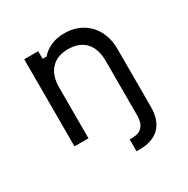

<svg xmlns="http://www.w3.org/2000/svg" viewBox="-183 -773 1116 1142"><g transform="rotate(-30 375.0 -201.5)"><path d="M431 210V128H449Q541 128 541 27V0L589 -20L637 0V22Q637 115 589.5 162.5Q542 210 450 210ZM126 0V-598H222V-546H250Q275 -577 316.5 -595Q358 -613 406 -613Q476 -613 527.5 -583Q579 -553 608 -499.5Q637 -446 637 -373V0H541V-348Q541 -430 499.5 -475Q458 -520 381 -520Q305 -520 263.5 -475Q222 -430 222 -348V0Z"/></g></svg>

Font: Martian Mono SemiExpanded Light
Style: Regular
Weight: 300
Width: 6
Monospace: yes
Designer: Roman Shamin
Foundry: Evil Martians
Version: Version 0.930